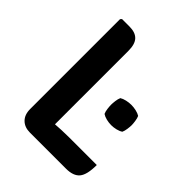

<svg xmlns="http://www.w3.org/2000/svg" viewBox="-196 -798 911 911"><g transform="rotate(45 259.0 -343.0)"><path d="M217 1.5H160.5Q125 1.5 103.8 -19.5Q82.5 -40.5 82.5 -78.5V-681.5L89 -688.5H139Q178.5 -688.5 197.8 -668.2Q217 -648 217 -603.5ZM494 -114Q494 -49 473 -23.8Q452 1.5 403 1.5H160.5L89.5 -95.5Q145.5 -105 203 -109.5Q260.5 -114 308 -114ZM339.5 -364.5Q339.5 -374.5 341.5 -390.5Q343.5 -406.5 348.5 -417.5Q359.5 -424.5 376 -428.2Q392.5 -432 408.5 -432Q424 -432 440.5 -428.2Q457 -424.5 468 -417.5Q473 -406.5 475.2 -390.5Q477.5 -374.5 477.5 -364.5Q477.5 -354.5 475.2 -338.2Q473 -322 468 -311.5Q457 -304 440.5 -300Q424 -296 408.5 -296Q392.5 -296 376 -300Q359.5 -304 348.5 -311.5Q343.5 -322 341.5 -338.2Q339.5 -354.5 339.5 -364.5Z"/></g></svg>

Font: Signika Light SemiBold
Style: Regular
Weight: 600
Version: Version 2.003;gftools[0.9.32]